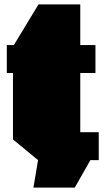

<svg xmlns="http://www.w3.org/2000/svg" viewBox="-20 -728 480 873"><path d="M132 125 153 0 39 -94V-396H11V-523H43L155 -708H345V-523H414V-396H345V-127H429V0H391L320 125Z"/></svg>

Font: Tomorrow Black
Style: Regular
Weight: 900
Designer: Tony de Marco, Monica Rizzolli
Foundry: Just in Type
Version: Version 2.002